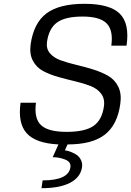

<svg xmlns="http://www.w3.org/2000/svg" viewBox="-20 -739 689 1009"><path d="M256 87H257L287 20Q168 14 120.5 -38.5Q73 -91 88 -199H169Q158 -117 195.5 -81.5Q233 -46 330 -46Q426 -46 471 -77Q516 -108 526 -179Q532 -219 512 -246Q492 -273 456 -287Q420 -301 375.5 -311.5Q331 -322 286.5 -334.5Q242 -347 207 -365.5Q172 -384 153 -419.5Q134 -455 141 -506Q157 -618 224 -668.5Q291 -719 424 -719Q557 -719 609.5 -667Q662 -615 645 -499H565Q576 -580 540.5 -616Q505 -652 414 -652Q323 -652 280 -621Q237 -590 227 -519Q222 -483 242.5 -459Q263 -435 299 -422Q335 -409 379.5 -398.5Q424 -388 468 -374.5Q512 -361 547.5 -341Q583 -321 601.5 -283.5Q620 -246 612 -192Q597 -83 531 -31.5Q465 20 335 20L321 51Q325 52 332 53Q339 54 355.5 60.5Q372 67 384.5 76Q397 85 405.5 102Q414 119 411 140Q403 193 348.5 221.5Q294 250 198 250L204 209Q340 209 350 140Q354 112 322.5 99.5Q291 87 256 87Z"/></svg>

Font: Fivo Sans Modern
Style: Italic
Weight: 400
Designer: Alexander Slobzheninov
Foundry: Alexander Slobzheninov
Version: 1.0